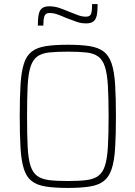

<svg xmlns="http://www.w3.org/2000/svg" viewBox="-20 -916 666 944"><path d="M313 8Q248 8 204.5 1Q161 -6 135.5 -26Q110 -46 97.5 -85Q85 -124 81 -187Q77 -250 77 -344Q77 -438 81 -501Q85 -564 97.5 -603Q110 -642 135.5 -662Q161 -682 204.5 -689Q248 -696 313 -696Q378 -696 421.5 -689Q465 -682 490.5 -662Q516 -642 529 -603Q542 -564 546 -501Q550 -438 550 -344Q550 -250 546 -187Q542 -124 529 -85Q516 -46 490.5 -26Q465 -6 421.5 1Q378 8 313 8ZM313 -26Q368 -26 404.5 -30.5Q441 -35 463 -51Q485 -67 496 -101Q507 -135 510.5 -194Q514 -253 514 -344Q514 -436 510.5 -494.5Q507 -553 496 -587.5Q485 -622 463 -638Q441 -654 404.5 -658Q368 -662 313 -662Q257 -662 221 -658Q185 -654 163 -638Q141 -622 130 -587.5Q119 -553 116 -494.5Q113 -436 113 -344Q113 -253 116 -194Q119 -135 130 -101Q141 -67 163 -51Q185 -35 221 -30.5Q257 -26 313 -26ZM166 -790Q166 -825 170.5 -846Q175 -867 187.5 -876Q200 -885 223 -885Q247 -885 270 -877.5Q293 -870 323 -857Q345 -848 364.5 -841Q384 -834 403 -834Q424 -834 428.5 -850Q433 -866 433 -896H460Q460 -860 455.5 -839.5Q451 -819 438.5 -810Q426 -801 403 -801Q378 -801 356 -809Q334 -817 305 -828Q280 -839 261.5 -845.5Q243 -852 223 -852Q203 -852 198 -835.5Q193 -819 193 -790Z"/></svg>

Font: Saira SemiCondensed Thin
Style: Regular
Weight: 250
Width: 4
Designer: Hector Gatti with collaboration of the Omnibus-Type team
Foundry: Omnibus-Type
Version: Version 1.101